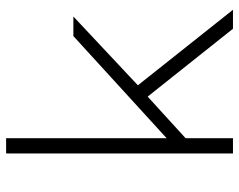

<svg xmlns="http://www.w3.org/2000/svg" viewBox="-97 -685 782 628"><g transform="rotate(-90 294.0 -371.0)"><path d="M292 -279 156 -155V0H106V-742H156V-217L490 -522H554L329 -311L576 0H514Z"/></g></svg>

Font: Montserrat Alternates Light
Style: Regular
Weight: 300
Designer: Julieta Ulanovsky
Foundry: Julieta Ulanovsky
Version: Version 7.200